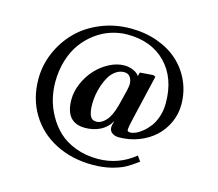

<svg xmlns="http://www.w3.org/2000/svg" viewBox="-109 -760 1205 1059"><g transform="rotate(15 494.0 -230.5)"><path d="M585.9 -319.8Q585.9 -346.7 574.2 -362.8Q562.5 -378.9 540 -378.9Q514.6 -378.9 492.9 -363.8Q471.2 -348.6 457 -325.2Q442.9 -301.8 432.9 -272.5Q422.9 -243.2 418.5 -215.6Q414.1 -188 414.1 -164.1Q414.1 -123 424.1 -99.1Q434.1 -75.2 460.9 -75.2Q488.8 -75.2 514.6 -103.3Q540.5 -131.3 557.1 -192.9L560.1 -204.1Q585.9 -302.2 585.9 -319.8ZM640.1 -80.1Q640.1 -70.8 644.3 -68.4Q648.4 -65.9 658.2 -65.9Q670.4 -65.9 687.7 -73.2Q705.1 -80.6 725.8 -97.4Q746.6 -114.3 764.2 -137.5Q781.7 -160.6 793.5 -196.3Q805.2 -231.9 805.2 -272.9Q805.2 -416 723.6 -500Q642.1 -584 503.9 -584Q457 -584 411.4 -569.3Q365.7 -554.7 325 -524.9Q284.2 -495.1 253.2 -453.4Q222.2 -411.6 204.1 -353.5Q186 -295.4 186 -228Q186 -181.6 197 -134.8Q208 -87.9 233.9 -41.3Q259.8 5.4 297.4 41Q335 76.7 392.8 98.9Q450.7 121.1 521 121.1Q639.2 121.1 731 45.9L752 75.2Q715.3 103 685.3 119.6Q655.3 136.2 607.9 148.2Q560.5 160.2 502 160.2Q384.3 160.2 291 112.8Q197.8 65.4 144.8 -21.7Q91.8 -108.9 91.8 -221.2Q91.8 -298.8 122.6 -371.1Q153.3 -443.4 207.3 -498.8Q261.2 -554.2 341.1 -587.6Q420.9 -621.1 513.2 -621.1Q596.2 -621.1 667 -595.5Q737.8 -569.8 786.6 -525.1Q835.4 -480.5 862.8 -418.9Q890.1 -357.4 890.1 -287.1Q890.1 -232.4 867.7 -183.6Q845.2 -134.8 806.9 -99.6Q768.6 -64.5 714.8 -43.9Q661.1 -23.4 601.1 -23.9Q581.5 -23.9 565.2 -34.7Q548.8 -45.4 548.8 -67.9Q548.8 -79.1 556.2 -102.1H555.2Q533.2 -63.5 494.4 -44.7Q455.6 -25.9 409.2 -25.9Q296.9 -25.9 296.9 -158.2Q296.9 -204.6 317.4 -251.7Q337.9 -298.8 370.6 -334.5Q403.3 -370.1 446.5 -392.6Q489.7 -415 532.2 -415Q558.1 -415 583.3 -404.1Q608.4 -393.1 617.2 -377L623 -398.9L699.2 -404.8L711.9 -398.9L652.8 -146Q640.1 -89.8 640.1 -80.1Z"/></g></svg>

Font: Common Serif
Style: Bold
Weight: 700
Designer: Philipp H. Poll, Khaled Hosny
Foundry: Stefan Peev, Context Ltd.
Version: Version 1.026